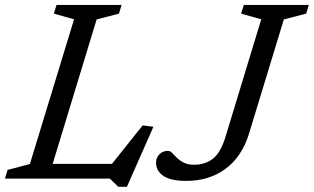

<svg xmlns="http://www.w3.org/2000/svg" viewBox="-38 -708 1244 761"><path d="M345 -631 153 0H-18.5L-8 -34.5L80.5 -58L255.5 -631.5L175.5 -654L186 -688.5H444L433.5 -654ZM386.5 -34.5 527.5 -211 570 -205.5 465 32.5H431L397.5 0H84.5L104 -58.5H435.5ZM949.5 -180Q935.5 -133.5 911.8 -98Q888 -62.5 855.8 -38.8Q823.5 -15 784.5 -3Q745.5 9 700.5 9Q638 9 609.2 -11Q580.5 -31 580.5 -63Q580.5 -83 593.8 -96.5Q607 -110 628.5 -110Q636.5 -110 644.5 -101.5Q652.5 -93 663.5 -82.2Q674.5 -71.5 690.8 -63.2Q707 -55 731 -55Q774 -55 805 -78.2Q836 -101.5 855.5 -165L997.5 -631.5L917.5 -654L928.5 -688.5H1186L1175.5 -654L1087 -631Z"/></svg>

Font: Newsreader 12pt
Style: Italic
Weight: 400
Italic angle: -17°
Version: Version 1.003